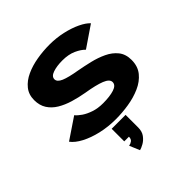

<svg xmlns="http://www.w3.org/2000/svg" viewBox="-253 -898 1380 1380"><g transform="rotate(-45 437.5 -207.5)"><path d="M421.5 11Q342 11 271.2 -5.5Q200.5 -22 147.2 -50Q94 -78 68 -113L229 -221.5Q244 -202.5 273.2 -182.5Q302.5 -162.5 343.8 -148.8Q385 -135 437 -135Q505.5 -135 549.2 -149Q593 -163 593 -194.5Q593 -224 543.8 -243.8Q494.5 -263.5 399 -279Q341.5 -289 288.2 -305Q235 -321 193 -346.2Q151 -371.5 126.5 -409.5Q102 -447.5 102 -501.5Q102 -558 133.8 -597.2Q165.5 -636.5 218 -660.5Q270.5 -684.5 334 -695.2Q397.5 -706 461 -706Q531 -706 595.2 -691.5Q659.5 -677 708.5 -653.5Q757.5 -630 781.5 -603.5L621.5 -494.5Q597.5 -520 553.2 -540Q509 -560 447 -560Q390.5 -560 350.8 -546.5Q311 -533 311 -504.5Q311 -477.5 351.2 -460.2Q391.5 -443 475.5 -429Q528 -419.5 585 -406Q642 -392.5 691.2 -369.2Q740.5 -346 771.2 -307.8Q802 -269.5 802 -211Q802 -146 767 -103Q732 -60 675.2 -35Q618.5 -10 551.8 0.5Q485 11 421.5 11ZM350.5 166V38H492V166Q492 206.5 472.5 232.8Q453 259 428 273Q403 287 386 291L353 213Q371 210 384.5 199.8Q398 189.5 398 166Z"/></g></svg>

Font: Trispace SemiExpanded ExtraBold
Style: Regular
Weight: 800
Width: 6
Designer: Tyler Finck
Foundry: Etcetera Type Company
Version: Version 1.210; ttfautohint (v1.8.3)